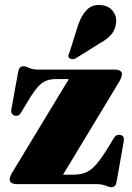

<svg xmlns="http://www.w3.org/2000/svg" viewBox="-20 -749 536 781"><path d="M461.5 -411 236.5 -38.5H279.5Q308 -38.5 329.8 -47.8Q351.5 -57 372.8 -81.8Q394 -106.5 422 -152.5L443 -187Q453 -204 470 -200Q487 -196.5 483.5 -175L454 -8.5Q450.5 12.5 433.5 12.5Q423.5 12.5 409.8 6.2Q396 0 370 0H51Q19.5 0 19.5 -19Q19.5 -26 22.8 -34.2Q26 -42.5 34.5 -55L260 -427.5H211Q186 -427.5 168.2 -420.8Q150.5 -414 133.5 -394.8Q116.5 -375.5 94.5 -339L65 -290Q55.5 -274 39 -279Q22 -284.5 26.5 -306L54 -457.5Q58 -479.5 74.5 -479.5Q85 -479.5 98.5 -472.8Q112 -466 138 -466H444.5Q476 -466 476 -447Q476 -434 461.5 -411ZM298.5 -649.5Q312.5 -688.5 334 -709.8Q355.5 -731 389 -728.5Q422.5 -726 438.8 -704.2Q455 -682.5 452.5 -659.5Q450.5 -629.5 432.8 -609Q415 -588.5 384.5 -572L287 -511Q270.5 -504.5 262 -513Q257 -518 258 -523.5Q259 -529 262.5 -535Z"/></svg>

Font: Fraunces 72pt Black
Style: Regular
Weight: 900
Version: Version 1.000;[0bf87f6ff]